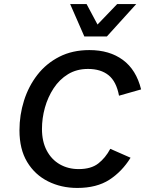

<svg xmlns="http://www.w3.org/2000/svg" viewBox="-20 -917 718 947"><path d="M361 10Q282 10 217 -22.5Q152 -55 114 -118Q76 -181 76 -274Q76 -350 98.5 -421Q121 -492 164.5 -548Q208 -604 272.5 -637Q337 -670 421 -670Q520 -670 586 -621.5Q652 -573 676 -476L567 -445Q554 -515 515.5 -546Q477 -577 414 -577Q358 -577 315.5 -551Q273 -525 244.5 -481.5Q216 -438 201.5 -386Q187 -334 187 -281Q187 -219 210.5 -174.5Q234 -130 275 -106.5Q316 -83 368 -83Q429 -83 464.5 -110.5Q500 -138 524 -183L624 -139Q582 -71 519.5 -30.5Q457 10 361 10ZM396 -737 326 -897H407L461 -796L558 -897H652L507 -737Z"/></svg>

Font: Work Sans Medium
Style: Italic
Weight: 500
Italic angle: -13°
Designer: Wei Huang
Foundry: Wei Huang
Version: Version 2.012; ttfautohint (v1.8.3)